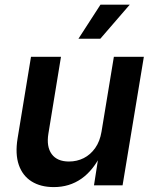

<svg xmlns="http://www.w3.org/2000/svg" viewBox="-20 -782 648 810"><path d="M207 7.3Q151.4 7.3 113.3 -16.6Q75.2 -40.5 59.3 -86.4Q43.5 -132.3 54.2 -198.2L110.8 -542.5H237.3L184.1 -217.8Q175.3 -163.1 198.2 -131.8Q221.2 -100.6 271 -100.6Q304.7 -100.6 333.3 -115Q361.8 -129.4 381.6 -157.5Q401.4 -185.5 408.2 -226.1L460.4 -542.5H586.9L497.1 0H376.5L397.5 -134.8H408.7Q374 -63.5 323.5 -28.1Q272.9 7.3 207 7.3ZM311 -618.7 403.8 -762.2H527.3L403.3 -618.7Z"/></svg>

Font: Inter 16pt SemiBold
Style: Italic
Weight: 600
Italic angle: -9.3988°
Version: Version 4.001;git-66647c0bb